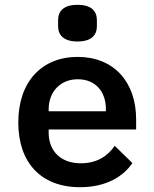

<svg xmlns="http://www.w3.org/2000/svg" viewBox="-20 -764 640 796"><path d="M312.1 12.1C420.5 12.1 491.8 -32.7 528.8 -88.1L455.6 -159.4C425.4 -115.4 379.3 -87 315.7 -87C230.8 -87 181.8 -138.8 181.8 -213.4V-227.3H544.4V-269.2C544.4 -425.1 451 -528.1 302.2 -528.1C152 -528.1 55.8 -424 55.8 -256.4C55.8 -92 147.7 12.1 312.1 12.1ZM181.8 -302.6V-310.4C181.8 -384.2 230.5 -435.4 302.6 -435.4C373.6 -435.4 419 -386.7 419 -311.4V-302.6ZM220.9 -655.5C220.9 -620 242.2 -592 301.5 -592C360.8 -592 381.7 -620 381.7 -655.5V-680.4C381.7 -716.6 360.8 -744 301.5 -744C242.2 -744 220.9 -716.6 220.9 -680.4Z"/></svg>

Font: Margiela Mono SemiBold
Style: Regular
Weight: 600
Designer: Mike Abbink, Paul van der Laan, Pieter van Rosmalen
Foundry: Bold Monday
Version: Version 2.003 2021